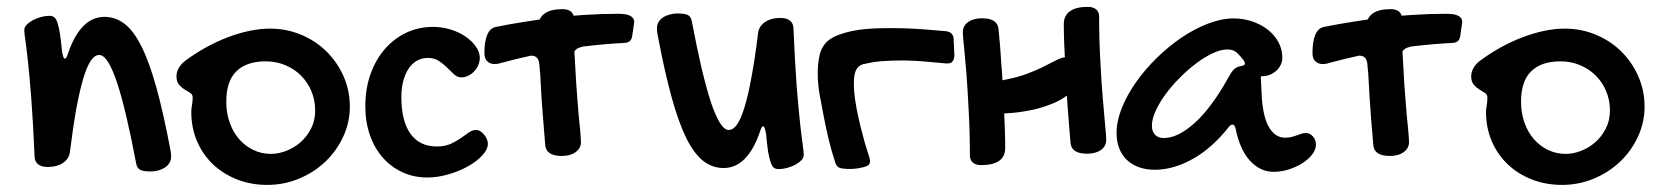

<svg xmlns="http://www.w3.org/2000/svg" viewBox="-20 -479 4703 544"><path d="M48.8 -394Q48.8 -401.4 55.2 -408.4Q61.5 -415.5 71.8 -421.1Q82 -426.8 95 -430.4Q107.9 -434.1 121.1 -434.1Q128.4 -434.1 133.5 -430.2Q138.7 -426.3 142.6 -415.3Q146.5 -404.3 149.7 -384.5Q152.8 -364.7 155.8 -333Q157.7 -323.2 159.4 -318.1Q161.1 -313 164.1 -313Q168.5 -313 172.9 -328.1Q208.5 -431.2 275.9 -431.2Q307.1 -431.2 332.8 -411.6Q358.4 -392.1 380.6 -347.9Q402.8 -303.7 422.9 -231.7Q442.9 -159.7 462.9 -54.2Q463.9 -48.8 464.4 -44.4Q464.8 -40 464.8 -36.1Q464.8 -24.9 459.7 -16.8Q454.6 -8.8 446.3 -3.7Q438 1.5 427.7 4.2Q417.5 6.8 407.2 6.8Q386.7 6.8 377.7 2.4Q368.7 -2 366.2 -14.2Q352.1 -88.4 338.6 -146Q325.2 -203.6 312.3 -242.9Q299.3 -282.2 286.6 -302.7Q273.9 -323.2 261.2 -323.2Q248.5 -323.2 237.5 -307.4Q226.6 -291.5 216.3 -257.8Q206.1 -224.1 196.5 -172.4Q187 -120.6 178.2 -48.8Q175.8 -29.3 158.7 -17.6Q141.6 -5.9 115.2 -5.9Q97.7 -5.9 88.4 -13.2Q79.1 -20.5 78.1 -33.2Q73.7 -134.8 68.6 -200.4Q63.5 -266.1 59.1 -305.9Q54.7 -345.7 51.8 -365.2Q48.8 -384.8 48.8 -394Z M522 -162.1Q522 -170.4 523.9 -180.7Q525.9 -190.9 525.9 -203.1Q525.9 -211.4 518.8 -215.8Q511.7 -220.2 502.9 -225.6Q494.1 -231 487.1 -239.3Q480 -247.6 480 -263.2Q480 -274.4 486.1 -285.6Q492.2 -296.9 503.9 -306.2Q532.7 -327.6 563.7 -344.7Q594.7 -361.8 625.7 -373.5Q656.7 -385.3 687 -391.6Q717.3 -397.9 745.1 -397.9Q792 -397.9 833.3 -380.6Q874.5 -363.3 905 -333.3Q935.5 -303.2 953.4 -262.9Q971.2 -222.7 971.2 -176.8Q971.2 -131.8 952.4 -91.6Q933.6 -51.3 901.9 -21Q870.1 9.3 827.4 27.1Q784.7 44.9 737.3 44.9Q690.9 44.9 651.4 29.3Q611.8 13.7 583 -13.9Q554.2 -41.5 538.1 -79.3Q522 -117.2 522 -162.1ZM748 -43Q768.6 -43 790.5 -51.3Q812.5 -59.6 830.8 -75.4Q849.1 -91.3 861.1 -114.3Q873 -137.2 873 -166Q873 -195.3 862.3 -220.7Q851.6 -246.1 832.8 -264.9Q814 -283.7 788.3 -294.4Q762.7 -305.2 732.9 -305.2Q678.7 -305.2 649.9 -277.1Q621.1 -249 621.1 -190.9Q621.1 -159.2 630.6 -132.1Q640.1 -105 657.2 -85.2Q674.3 -65.4 697.5 -54.2Q720.7 -43 748 -43Z M1207 -402.8Q1232.4 -402.8 1256.3 -395.5Q1280.3 -388.2 1298.6 -375.7Q1316.9 -363.3 1328.1 -347.4Q1339.4 -331.5 1339.4 -314.9Q1339.4 -304.2 1335 -294.2Q1330.6 -284.2 1323.2 -276.6Q1315.9 -269 1306.6 -264.4Q1297.4 -259.8 1287.1 -259.8Q1275.9 -259.8 1266.6 -268.3Q1257.3 -276.9 1246.8 -287.4Q1236.3 -297.9 1223.4 -306.4Q1210.4 -314.9 1192.4 -314.9Q1174.8 -314.9 1160.6 -306.6Q1146.5 -298.3 1137 -283.4Q1127.4 -268.6 1122.3 -248.3Q1117.2 -228 1117.2 -204.1Q1117.2 -135.7 1143.1 -99.9Q1168.9 -64 1217.3 -64Q1240.2 -64 1256.6 -71.3Q1272.9 -78.6 1285.4 -87.4Q1297.9 -96.2 1308.1 -103.5Q1318.4 -110.8 1329.1 -110.8Q1335 -110.8 1340.8 -107.2Q1346.7 -103.5 1351.3 -97.9Q1356 -92.3 1359.1 -85.4Q1362.3 -78.6 1362.3 -71.8Q1362.3 -55.7 1346.4 -38.6Q1330.6 -21.5 1305.7 -7.6Q1280.8 6.3 1250.2 15.1Q1219.7 23.9 1190.9 23.9Q1152.3 23.9 1120.1 9Q1087.9 -5.9 1064.5 -32.5Q1041 -59.1 1028.1 -96.2Q1015.1 -133.3 1015.1 -178.2Q1015.1 -227.1 1029.5 -268.1Q1043.9 -309.1 1069.6 -339.1Q1095.2 -369.1 1130.4 -386Q1165.5 -402.8 1207 -402.8Z M1762.7 -435.5Q1755.9 -438.5 1748 -439Q1739.7 -439.9 1731 -439.9Q1684.6 -439.9 1640.6 -437L1605 -434.6Q1603 -441.4 1597.7 -446.3Q1588.9 -453.1 1573.7 -453.1Q1540.5 -453.1 1523.4 -440.9Q1513.7 -434.1 1509.3 -423.8L1468.3 -417.5Q1426.3 -411.1 1385.3 -402.8Q1352.5 -396.5 1352.5 -328.1Q1352.5 -312.5 1360.8 -305.2Q1369.1 -297.4 1381.8 -297.4Q1386.2 -297.4 1391.1 -298.3Q1396 -299.3 1402.3 -301.3Q1443.4 -312.5 1484.4 -321.3Q1504.9 -321.8 1507.8 -299.3Q1508.8 -291.5 1509.3 -282.7L1509.8 -275.4H1510.3L1512.7 -231.9Q1514.2 -200.2 1516.6 -170.9Q1518.6 -141.1 1521 -114.7Q1522.9 -88.4 1524.9 -67.4Q1527.8 -37.1 1571.8 -37.1Q1596.2 -37.1 1611.3 -48.3Q1626 -59.1 1626 -76.2Q1626 -87.4 1623 -118.2Q1619.6 -148.4 1616.2 -194.3Q1612.3 -240.2 1609.4 -299.3Q1608.4 -315.4 1607.4 -333Q1612.3 -342.3 1627 -345.7L1631.8 -347.2Q1692.4 -354.5 1749 -357.4Q1759.3 -357.9 1764.6 -362.8Q1770 -367.2 1771.5 -378.9L1776.9 -416Q1776.9 -423.8 1772.9 -428.2Q1769 -433.1 1762.7 -435.5Z M2254.4 -68.8Q2251.5 -88.4 2247.1 -127.9Q2242.7 -168 2237.3 -233.9Q2232.4 -299.3 2228 -400.9Q2227.1 -413.6 2217.8 -420.9Q2208.5 -428.2 2190.9 -428.2Q2164.6 -428.2 2147.5 -416.5Q2130.4 -404.8 2127.9 -385.3Q2119.1 -313.5 2109.4 -261.7Q2100.1 -210 2089.8 -176.3Q2079.6 -142.6 2068.4 -126.5Q2057.6 -110.8 2044.9 -110.8Q2032.2 -110.8 2019.5 -131.3Q2006.8 -151.9 1993.7 -190.9Q1981 -230.5 1967.3 -288.1Q1954.1 -345.7 1939.9 -419.9Q1937.5 -432.1 1928.7 -436.5Q1919.4 -440.9 1898.9 -440.9Q1888.7 -440.9 1878.4 -438Q1868.2 -435.5 1859.9 -430.7Q1851.6 -425.3 1846.2 -417Q1841.3 -409.2 1841.3 -397.9Q1841.3 -394 1841.8 -389.6Q1842.3 -385.3 1843.3 -379.9Q1863.3 -274.4 1883.3 -202.1Q1903.3 -130.4 1925.3 -85.9Q1947.8 -42 1973.1 -22.5Q1999 -2.9 2030.3 -2.9Q2097.7 -2.9 2133.3 -106Q2137.7 -121.1 2142.1 -121.1Q2145 -121.1 2146.5 -115.7Q2148.4 -110.8 2150.4 -101.1Q2153.3 -69.3 2156.2 -49.8Q2159.7 -29.8 2163.6 -19Q2167.5 -7.8 2172.4 -3.9Q2177.7 0 2185.1 0Q2198.2 0 2210.9 -3.4Q2224.1 -7.3 2234.4 -12.7Q2244.6 -18.6 2251 -25.4Q2257.3 -32.7 2257.3 -40Q2257.3 -49.3 2254.4 -68.8Z M2684.1 -322.3 2682.1 -363.8V-364.3Q2683.1 -374.5 2677.2 -382.3Q2671.9 -389.2 2660.2 -390.6Q2632.3 -393.1 2602.5 -395.5Q2571.8 -397.9 2539.1 -398.9Q2520 -399.4 2501.5 -399.4Q2487.8 -399.4 2474.1 -398.9Q2442.4 -398.4 2414.1 -394.5Q2385.7 -390.6 2362.3 -382.3Q2339.4 -375 2325.2 -362.8Q2308.1 -347.7 2302.2 -322.8Q2296.4 -296.4 2296.9 -266.6Q2297.4 -236.3 2303.2 -206.1Q2309.1 -175.3 2313.5 -151.4Q2319.8 -117.2 2328.1 -83.5Q2335.9 -50.3 2346.7 -18.6V-18.1V-17.6Q2347.7 -15.1 2348.6 -13.2L2351.6 -8.8Q2356 -2.9 2367.7 -1.5Q2381.3 0.5 2396.5 -0.5Q2412.1 -1.5 2424.8 -4.9Q2432.1 -6.8 2436.5 -8.8Q2438 -9.8 2439 -10.3Q2439.9 -10.7 2440.4 -11.2L2441.4 -12.2L2442.4 -13.2Q2443.4 -15.1 2444.3 -17.1Q2446.3 -23.9 2442.9 -34.2Q2437.5 -50.3 2430.7 -72.8Q2424.3 -95.7 2418 -121.1Q2411.6 -147 2406.7 -172.9Q2401.9 -199.2 2399.9 -221.7Q2398.4 -244.6 2400.4 -262.2Q2402.8 -281.7 2413.1 -290.5Q2421.4 -297.4 2431.6 -298.3Q2457.5 -304.7 2486.8 -306.2Q2509.8 -307.6 2532.7 -307.6H2546.9Q2577.1 -307.1 2606.4 -304.2Q2634.8 -301.8 2660.2 -299.3H2665Q2672.9 -299.3 2677.2 -303.2Q2683.6 -308.6 2684.1 -322.3Z M3104.5 -200.7Q3100.6 -246.6 3097.7 -305.2Q3094.2 -364.3 3094.2 -431.6Q3094.2 -445.3 3085.9 -452.1Q3077.6 -459.5 3062 -459.5Q3028.8 -459.5 3011.7 -447.3Q2994.1 -435.1 2994.1 -410.6Q2994.1 -387.2 2995.1 -358.9Q2996.1 -338.4 2997.1 -316.4Q2993.7 -316.4 2989.7 -315.4Q2979.5 -312 2965.3 -304.7Q2947.3 -295.9 2932.6 -288.1Q2913.6 -278.8 2888.7 -269.5Q2863.8 -260.3 2832 -253.9L2820.3 -251.5Q2819.3 -273.4 2817.4 -293.5Q2815.4 -323.2 2813.5 -349.6Q2811 -376 2809.1 -397Q2806.2 -427.2 2762.2 -427.2Q2737.8 -427.2 2723.1 -416.5Q2708 -405.3 2708 -388.2Q2708 -377 2711.4 -346.7Q2714.4 -315.9 2718.3 -270Q2721.7 -224.1 2724.6 -165.5Q2728 -106.4 2728 -39.1Q2728 -25.4 2736.8 -18.1Q2745.1 -11.2 2760.3 -11.2Q2793.5 -11.2 2811 -23.4Q2828.1 -35.6 2828.1 -60.1Q2828.1 -83.5 2827.1 -111.8Q2826.2 -133.8 2825.2 -157.7L2834.5 -158.2Q2863.3 -159.7 2894 -165.5Q2925.3 -171.4 2952.1 -181.6Q2979.5 -191.4 3000 -206.1L3002.9 -207.5L3004.9 -176.8Q3006.8 -147.5 3009.3 -121.1Q3011.2 -94.7 3013.2 -73.7Q3016.1 -43.5 3060.1 -43.5Q3084.5 -43.5 3099.6 -54.2Q3114.3 -65.4 3114.3 -82.5Q3114.3 -93.8 3111.3 -124Q3108.4 -154.8 3104.5 -200.7Z M3475.6 -426.8Q3502.4 -426.8 3527.3 -418.5Q3552.2 -410.2 3571.3 -395.5Q3590.3 -380.9 3601.8 -360.4Q3613.3 -339.8 3613.3 -314.9Q3613.3 -304.7 3608.6 -295.2Q3604 -285.6 3596.2 -278.6Q3588.4 -271.5 3578.4 -267.3Q3568.4 -263.2 3557.6 -263.2Q3556.6 -263.2 3555.9 -262.9Q3555.2 -262.7 3554.2 -262.7Q3553.2 -262.2 3552.2 -262.2L3554.2 -223.1Q3556.2 -153.3 3574 -121.1Q3591.8 -88.9 3620.6 -88.9Q3630.9 -88.9 3638.9 -90.8Q3647 -92.8 3654.1 -95.5Q3661.1 -98.1 3667.5 -100.1Q3673.8 -102.1 3680.2 -102.1Q3691.4 -102.1 3700 -92.3Q3708.5 -82.5 3708.5 -68.8Q3708.5 -55.2 3698 -41.5Q3687.5 -27.8 3670.4 -16.8Q3653.3 -5.9 3631.8 1Q3610.4 7.8 3588.4 7.8Q3550.3 7.8 3521.5 -23.7Q3492.7 -55.2 3480.5 -116.2Q3477.5 -126 3472.7 -126Q3466.8 -126 3462.4 -120.1Q3414.1 -59.1 3359.4 -28.6Q3304.7 2 3251.5 2Q3226.6 2 3206.5 -5.4Q3186.5 -12.7 3172.6 -26.1Q3158.7 -39.6 3151.1 -58.8Q3143.6 -78.1 3143.6 -102.1Q3143.6 -135.7 3158.4 -172.9Q3173.3 -210 3198.7 -246.1Q3224.1 -282.2 3257.6 -314.9Q3291 -347.7 3327.9 -372.6Q3364.7 -397.5 3402.8 -412.1Q3440.9 -426.8 3475.6 -426.8ZM3459.5 -257.8Q3468.3 -274.4 3475.6 -282Q3482.9 -289.6 3496.6 -292Q3507.3 -293.5 3507.3 -298.8Q3507.3 -302.7 3504.4 -307.1Q3495.1 -319.8 3484.9 -329.3Q3474.6 -338.9 3457.5 -338.9Q3439 -338.9 3416 -328.1Q3393.1 -317.4 3369.4 -299.6Q3345.7 -281.7 3323 -259Q3300.3 -236.3 3282.7 -212.4Q3265.1 -188.5 3254.4 -165Q3243.7 -141.6 3243.7 -123Q3243.7 -106.4 3252.7 -97.2Q3261.7 -87.9 3277.3 -87.9Q3317.4 -87.9 3364.7 -130.4Q3412.1 -172.9 3459.5 -257.8Z M4108.9 -435.5Q4102.1 -438.5 4094.2 -439Q4085.9 -439.9 4077.1 -439.9Q4030.8 -439.9 3986.8 -437L3951.2 -434.6Q3949.2 -441.4 3943.8 -446.3Q3935.1 -453.1 3919.9 -453.1Q3886.7 -453.1 3869.6 -440.9Q3859.9 -434.1 3855.5 -423.8L3814.5 -417.5Q3772.5 -411.1 3731.4 -402.8Q3698.7 -396.5 3698.7 -328.1Q3698.7 -312.5 3707 -305.2Q3715.3 -297.4 3728 -297.4Q3732.4 -297.4 3737.3 -298.3Q3742.2 -299.3 3748.5 -301.3Q3789.6 -312.5 3830.6 -321.3Q3851.1 -321.8 3854 -299.3Q3855 -291.5 3855.5 -282.7L3856 -275.4H3856.4L3858.9 -231.9Q3860.4 -200.2 3862.8 -170.9Q3864.7 -141.1 3867.2 -114.7Q3869.1 -88.4 3871.1 -67.4Q3874 -37.1 3918 -37.1Q3942.4 -37.1 3957.5 -48.3Q3972.2 -59.1 3972.2 -76.2Q3972.2 -87.4 3969.2 -118.2Q3965.8 -148.4 3962.4 -194.3Q3958.5 -240.2 3955.6 -299.3Q3954.6 -315.4 3953.6 -333Q3958.5 -342.3 3973.1 -345.7L3978 -347.2Q4038.6 -354.5 4095.2 -357.4Q4105.5 -357.9 4110.8 -362.8Q4116.2 -367.2 4117.7 -378.9L4123 -416Q4123 -423.8 4119.1 -428.2Q4115.2 -433.1 4108.9 -435.5Z M4190.4 -162.1Q4190.4 -170.4 4192.4 -180.7Q4194.3 -190.9 4194.3 -203.1Q4194.3 -211.4 4187.3 -215.8Q4180.2 -220.2 4171.4 -225.6Q4162.6 -231 4155.5 -239.3Q4148.4 -247.6 4148.4 -263.2Q4148.4 -274.4 4154.5 -285.6Q4160.6 -296.9 4172.4 -306.2Q4201.2 -327.6 4232.2 -344.7Q4263.2 -361.8 4294.2 -373.5Q4325.2 -385.3 4355.5 -391.6Q4385.7 -397.9 4413.6 -397.9Q4460.4 -397.9 4501.7 -380.6Q4543 -363.3 4573.5 -333.3Q4604 -303.2 4621.8 -262.9Q4639.6 -222.7 4639.6 -176.8Q4639.6 -131.8 4620.8 -91.6Q4602.1 -51.3 4570.3 -21Q4538.6 9.3 4495.8 27.1Q4453.1 44.9 4405.8 44.9Q4359.4 44.9 4319.8 29.3Q4280.3 13.7 4251.5 -13.9Q4222.7 -41.5 4206.5 -79.3Q4190.4 -117.2 4190.4 -162.1ZM4416.5 -43Q4437 -43 4459 -51.3Q4481 -59.6 4499.3 -75.4Q4517.6 -91.3 4529.5 -114.3Q4541.5 -137.2 4541.5 -166Q4541.5 -195.3 4530.8 -220.7Q4520 -246.1 4501.2 -264.9Q4482.4 -283.7 4456.8 -294.4Q4431.2 -305.2 4401.4 -305.2Q4347.2 -305.2 4318.4 -277.1Q4289.6 -249 4289.6 -190.9Q4289.6 -159.2 4299.1 -132.1Q4308.6 -105 4325.7 -85.2Q4342.8 -65.4 4366 -54.2Q4389.2 -43 4416.5 -43Z"/></svg>

Font: Gochi Hand Cyrillic
Style: Regular
Weight: 400
Designer: Juan Pablo del Peral; Denis Ignatov
Foundry: Juan Pablo del Peral; Denis Ignatov
Version: Version 1.00 June 29, 2018, initial release